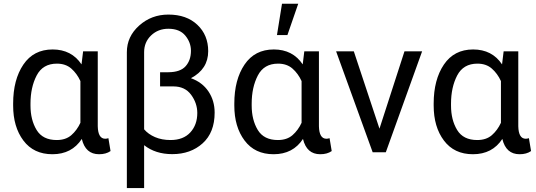

<svg xmlns="http://www.w3.org/2000/svg" viewBox="-20 -797 2807 1005"><path d="M558.6 -6.3Q535.2 10.3 498.5 10.3Q427.2 10.3 408.2 -69.8Q356 10.3 254.4 10.3Q156.2 10.3 102.5 -61.3Q48.8 -132.8 48.8 -244.6V-254.9Q48.8 -379.9 102.3 -459Q155.8 -538.1 255.4 -538.1Q354.5 -538.1 406.7 -460L415 -528.3H491.7V-136.2Q493.2 -70.8 530.8 -70.8Q538.6 -70.8 547.4 -73.7ZM139.6 -244.6Q139.6 -169.4 171.6 -116.7Q203.6 -64 276.9 -64Q324.2 -64 353.5 -89.6Q382.8 -115.2 400.9 -154.3V-372.6Q382.8 -412.1 353.3 -438Q323.7 -463.9 277.8 -463.9Q204.1 -463.9 171.9 -401.9Q139.6 -339.8 139.6 -254.4Z M881.8 9.8Q793.5 9.8 734.4 -37.1V187.5H644V-523.9Q644 -605.5 708.3 -663.1Q772.5 -720.7 861.3 -720.7Q956.5 -720.7 1013.2 -667Q1069.8 -613.3 1069.8 -529.3Q1069.8 -435.5 979.5 -387.7Q1039.1 -366.2 1071.3 -318.1Q1103.5 -270 1103.5 -207.5Q1103.5 -103.5 1040.8 -46.9Q978 9.8 881.8 9.8ZM817.9 -344.7V-418.9H861.8Q924.3 -419.4 951.9 -450.7Q979.5 -481.9 979.5 -531.2Q979.5 -574.7 950 -610.6Q920.4 -646.5 861.3 -646.5Q807.6 -646.5 771 -611.6Q734.4 -576.7 734.4 -523.9V-120.1Q755.9 -94.7 791.5 -79.3Q827.1 -64 872.6 -64Q939.5 -64 976.1 -103.8Q1012.7 -143.6 1012.7 -205.6Q1012.7 -256.8 980.5 -300.8Q948.2 -344.7 887.7 -344.7Z M1716.3 -6.3Q1692.9 10.3 1656.2 10.3Q1585 10.3 1565.9 -69.8Q1513.7 10.3 1412.1 10.3Q1314 10.3 1260.3 -61.3Q1206.5 -132.8 1206.5 -244.6V-254.9Q1206.5 -379.9 1260 -459Q1313.5 -538.1 1413.1 -538.1Q1512.2 -538.1 1564.5 -460L1572.8 -528.3H1649.4V-136.2Q1650.9 -70.8 1688.5 -70.8Q1696.3 -70.8 1705.1 -73.7ZM1297.4 -244.6Q1297.4 -169.4 1329.3 -116.7Q1361.3 -64 1434.6 -64Q1481.9 -64 1511.2 -89.6Q1540.5 -115.2 1558.6 -154.3V-372.6Q1540.5 -412.1 1511 -438Q1481.4 -463.9 1435.5 -463.9Q1361.8 -463.9 1329.6 -401.9Q1297.4 -339.8 1297.4 -254.4ZM1429.7 -613.3 1456.1 -777.3H1541L1484.4 -613.3Z M2189.5 -528.3 1999.5 0H1930.7L1739.3 -528.3H1832L1966.3 -123.5L2097.2 -528.3Z M2759.8 -6.3Q2736.3 10.3 2699.7 10.3Q2628.4 10.3 2609.4 -69.8Q2557.1 10.3 2455.6 10.3Q2357.4 10.3 2303.7 -61.3Q2250 -132.8 2250 -244.6V-254.9Q2250 -379.9 2303.5 -459Q2356.9 -538.1 2456.5 -538.1Q2555.7 -538.1 2607.9 -460L2616.2 -528.3H2692.9V-136.2Q2694.3 -70.8 2731.9 -70.8Q2739.7 -70.8 2748.5 -73.7ZM2340.8 -244.6Q2340.8 -169.4 2372.8 -116.7Q2404.8 -64 2478 -64Q2525.4 -64 2554.7 -89.6Q2584 -115.2 2602.1 -154.3V-372.6Q2584 -412.1 2554.4 -438Q2524.9 -463.9 2479 -463.9Q2405.3 -463.9 2373 -401.9Q2340.8 -339.8 2340.8 -254.4Z"/></svg>

Font: Roboto21382017
Style: Regular
Weight: 400
Designer: Christian Robertson
Foundry: Google
Version: Version 2.138; 2017